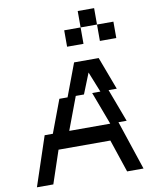

<svg xmlns="http://www.w3.org/2000/svg" viewBox="-105 -1076 909 1153"><g transform="rotate(-10 350.0 -500.0)"><path d="M500 -500H450L525 -300H275L350 -500H400L450 -625ZM25 0H125L192 -200H508L575 0H675L575 -300H625L550 -500H600L525 -700H375L300 -500H250L175 -300H125ZM350 -800H450V-900H350ZM450 -900H550V-1000H450ZM550 -800H650V-900H550Z"/></g></svg>

Font: LS-VG5000 Shifted
Style: Regular
Weight: 400
Designer: Justin Bihan, 2021
Foundry: Justin Bihan, 2021
Version: Version 1.000;Glyphs 3.1.2 (3151)